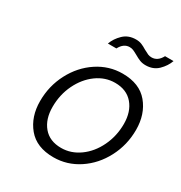

<svg xmlns="http://www.w3.org/2000/svg" viewBox="-171 -850 926 980"><g transform="rotate(30 291.5 -360.0)"><path d="M81 -209Q81 -298 121 -374.5Q161 -451 229 -496Q297 -541 377 -541Q477 -541 528 -479.5Q579 -418 579 -326Q579 -237 539 -160.5Q499 -84 431 -39Q363 6 283 6Q183 6 132 -55.5Q81 -117 81 -209ZM510 -321Q510 -393 472.5 -437Q435 -481 367 -481Q309 -481 259.5 -445Q210 -409 180.5 -348Q151 -287 151 -215Q151 -143 188 -99Q225 -55 293 -55Q351 -55 401 -91Q451 -127 480.5 -188.5Q510 -250 510 -321ZM349 -726Q368 -726 382.5 -720Q397 -714 413 -704Q431 -694 440.5 -690Q450 -686 462 -686Q498 -686 519 -726H569Q557 -692 528.5 -664Q500 -636 455 -636Q436 -636 421 -642Q406 -648 389 -658Q371 -668 361.5 -672Q352 -676 340 -676Q305 -676 284 -636H234Q246 -670 275 -698Q304 -726 349 -726Z"/></g></svg>

Font: Be Vietnam Light
Style: Italic
Weight: 300
Italic angle: -9.222°
Designer: Gabriel Lam
Foundry: TypeRant
Version: Version 3.000